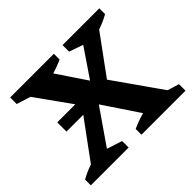

<svg xmlns="http://www.w3.org/2000/svg" viewBox="-149 -859 1060 1060"><g transform="rotate(-45 380.5 -329.0)"><path d="M76 -10V-57L312 -379H467L696 -53V-10H543L339 -315H380L169 -10ZM309 -319 100 -612V-648H259L437 -383H398L578 -648H677V-609L465 -319ZM407 0V-45Q453 -66 501.5 -79Q550 -92 599 -97L751 -51V0ZM12 0V-45Q49 -66 87 -79Q125 -92 164 -97L307 -51V0ZM381 -658V-613Q334 -592 285 -579Q236 -566 187 -560L40 -607V-658ZM736 -658V-613Q699 -592 661 -579Q623 -566 583 -560L449 -607V-658ZM126.6 -377H464.1V-305H126.6Z"/></g></svg>

Font: Piazzolla 24pt
Style: Bold
Weight: 700
Designer: Juan Pablo del Peral
Foundry: Huerta Tipografica
Version: Version 2.005